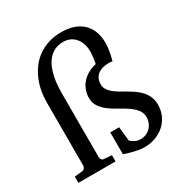

<svg xmlns="http://www.w3.org/2000/svg" viewBox="-173 -871 973 1017"><g transform="rotate(-30 314.0 -362.5)"><path d="M594.2 -148.9Q594.2 -112.3 580.3 -82.5Q566.4 -52.7 542.7 -31.7Q519 -10.7 487.3 0.7Q455.6 12.2 419.9 12.2Q402.8 12.2 382.3 8.3Q361.8 4.4 343.8 -0.5Q322.8 -5.9 301.8 -13.2V-147H356L365.2 -60.1Q373.5 -52.2 388.7 -43.7Q403.8 -35.2 424.8 -35.2Q443.8 -35.2 459.2 -42.2Q474.6 -49.3 485.6 -61Q496.6 -72.8 502.7 -88.1Q508.8 -103.5 508.8 -120.1Q508.8 -147.9 492.9 -167.7Q477.1 -187.5 453.4 -203.6Q429.7 -219.7 401.9 -234.6Q374 -249.5 350.3 -267.1Q326.7 -284.7 310.8 -307.1Q294.9 -329.6 294.9 -361.8Q294.9 -388.7 304.2 -411.4Q313.5 -434.1 329.6 -451.7Q345.7 -469.2 367.9 -481.2Q390.1 -493.2 416 -499Q418.5 -512.2 420.4 -524.9Q421.9 -536.1 423.3 -548.3Q424.8 -560.5 424.8 -570.8Q424.8 -593.3 418.7 -614.3Q412.6 -635.3 400.1 -651.4Q387.7 -667.5 368.9 -677.2Q350.1 -687 324.2 -687Q293 -687 270.5 -675.3Q248 -663.6 232.4 -644.8Q216.8 -626 207 -601.8Q197.3 -577.6 192.1 -552.7Q187 -527.8 185.1 -504.2Q183.1 -480.5 183.1 -462.9V-65.9Q183.1 -54.7 188 -48.8Q192.9 -43 198.2 -42L249 -38.1V0H22V-38.1L69.8 -43Q79.1 -43.9 84.5 -51.5Q89.8 -59.1 89.8 -65.9V-453.1Q89.8 -487.3 96.2 -521.7Q102.5 -556.2 116 -587.9Q129.4 -619.6 149.9 -646.7Q170.4 -673.8 198.5 -693.8Q226.6 -713.9 262.2 -725.3Q297.9 -736.8 341.8 -736.8Q384.8 -736.8 417.7 -725.1Q450.7 -713.4 472.7 -691.7Q494.6 -669.9 505.9 -639.4Q517.1 -608.9 517.1 -570.8Q517.1 -552.2 514.6 -534.7Q512.2 -517.1 509 -502.7Q505.9 -488.3 503.2 -478.5Q500.5 -468.8 500 -466.8Q498.5 -466.8 493.7 -468Q488.8 -469.2 478 -469.2Q452.6 -469.2 434.8 -462.9Q417 -456.5 406 -446Q395 -435.5 389.9 -421.9Q384.8 -408.2 384.8 -393.1Q384.8 -374.5 393.8 -360.1Q402.8 -345.7 417.5 -333.7Q432.1 -321.8 450.9 -310.8Q469.7 -299.8 489.5 -288.3Q509.3 -276.9 528.1 -263.7Q546.9 -250.5 561.5 -234.1Q576.2 -217.8 585.2 -196.8Q594.2 -175.8 594.2 -148.9Z"/></g></svg>

Font: BabelStone Ogham Pictish
Style: Bold Italic
Weight: 700
Italic angle: -30°
Designer: Andrew West
Foundry: BabelStone
Version: Version 1.02 March 14, 2022